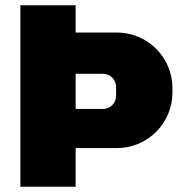

<svg xmlns="http://www.w3.org/2000/svg" viewBox="-20 -706 686 726"><path d="M266 -583V-686H57V0H266V-146H422C538 -146 632 -240 632 -356V-373C632 -489 538 -583 422 -583ZM266 -427H369C397 -427 419 -405 419 -377V-344C419 -316 397 -294 369 -294H266Z"/></svg>

Font: Chivo Light
Style: Bold
Weight: 900
Designer: Hector Gatti
Foundry: Omnibus-Type
Version: Version 1.003;PS 001.003;hotconv 1.0.70;makeotf.lib2.5.58329